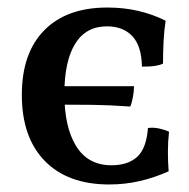

<svg xmlns="http://www.w3.org/2000/svg" viewBox="-20 -484 501 510"><path d="M270 6Q160 6 99 -56.5Q38 -119 38 -232Q38 -343 97.5 -403.5Q157 -464 265 -464Q309 -464 347.5 -455Q386 -446 420 -429Q416 -404 414.5 -374.5Q413 -345 413 -315Q407 -312 397.5 -310Q388 -308 377 -307.5Q366 -307 357 -307Q356 -362 331.5 -388Q307 -414 264 -414Q208 -414 179.5 -367.5Q151 -321 151 -235Q151 -146 182.5 -95.5Q214 -45 276 -45Q320 -45 344.5 -67.5Q369 -90 373 -144Q388 -146 403.5 -142.5Q419 -139 429 -134Q426 -108 426 -80.5Q426 -53 428 -29Q390 -12 351 -3Q312 6 270 6ZM326 -201Q270 -205 226 -205.5Q182 -206 143 -206V-255H336Q336 -242 333 -226Q330 -210 326 -201Z"/></svg>

Font: Vollkorn Medium
Style: Regular
Weight: 500
Designer: Friedrich Althausen
Foundry: Friedrich Althausen
Version: Version 5.000